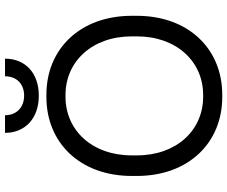

<svg xmlns="http://www.w3.org/2000/svg" viewBox="-92 -826 927 784"><g transform="rotate(-90 372.0 -434.5)"><path d="M221 -878C221 -795 281 -740 373 -740C465 -740 524 -795 524 -878H452C452 -831 421 -800 373 -800C325 -800 293 -831 293 -878ZM45 -340C45 -128 181 9 367 9H377C563 9 699 -128 699 -340V-360C699 -572 563 -709 377 -709H367C181 -709 45 -572 45 -360ZM129 -340V-360C129 -524 233 -631 368 -631H376C511 -631 615 -524 615 -360V-340C615 -176 511 -69 376 -69H368C233 -69 129 -176 129 -340Z"/></g></svg>

Font: Fixel Text Regular
Style: Regular
Weight: 400
Width: 4
Designer: AlfaBravo + MacPaw
Foundry: Kyrylo Tkachov, Marchela Mozhyna, Serhii Makarenko, Maria Weinstein, Zakhar Kryvoshyya
Version: Version 1.211